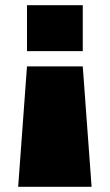

<svg xmlns="http://www.w3.org/2000/svg" viewBox="-20 -560 424 740"><path d="M50 160 84 -304H299L333 160ZM84 -363V-540H299V-363Z"/></svg>

Font: Pathway Extreme 28pt Black
Style: Regular
Weight: 900
Designer: Eduardo Rodriguez Tunni
Foundry: Eduardo Rodriguez Tunni
Version: Version 1.001;gftools[0.9.26]